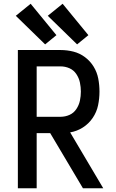

<svg xmlns="http://www.w3.org/2000/svg" viewBox="-20 -1001 616 1021"><path d="M75 0H175V-293H247L421 0H529L353 -297Q389 -303 420.5 -323Q452 -343 473 -374Q494 -405 501.5 -441Q509 -477 509 -514Q509 -549 502.5 -583Q496 -617 478 -646.5Q460 -676 432 -697Q404 -718 370.5 -726.5Q337 -735 302 -735H75ZM175 -380V-648H302Q327 -648 349.5 -638Q372 -628 386 -607Q400 -586 405 -562Q410 -538 410 -514Q410 -490 405 -466Q400 -442 386 -421Q372 -400 349.5 -390Q327 -380 302 -380ZM390 -765 450 -814 313 -981 234 -917ZM220 -765 280 -814 143 -981 64 -917Z"/></svg>

Font: Iosevka Sparkle Medium
Style: Regular
Weight: 500
Designer: Belleve Invis
Foundry: Belleve Invis
Version: Version 4.5.0; ttfautohint (v1.8.3)